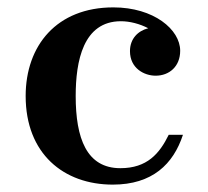

<svg xmlns="http://www.w3.org/2000/svg" viewBox="-20 -490 562 520"><path d="M475.5 -125H437C412 -74 378.5 -34.5 306 -34.5C214.5 -34.5 185 -115.5 185 -230C185 -324 205 -432.5 307.5 -432.5C331.5 -432.5 358.5 -425.5 381.5 -413.5C353.5 -406.5 332 -385 332 -351.5C332 -305 370.5 -285 401.5 -285C438.5 -285 468 -310 468 -352.5C468 -410 396.5 -470 287 -470C133.5 -470 49.5 -366.5 49.5 -230C49.5 -74 152 10 285.5 10C392.5 10 449.5 -45.5 475.5 -125Z"/></svg>

Font: Bodoni* 06pt Medium
Style: Regular
Weight: 500
Version: Version 2.3